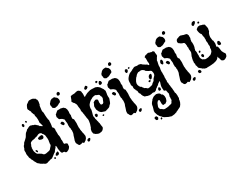

<svg xmlns="http://www.w3.org/2000/svg" viewBox="-91 -1221 2556 2014"><g transform="rotate(-30 1186.5 -214.0)"><path d="M110 -14V-15Q97 -22 91.5 -26Q86 -30 82 -35Q74 -43 65 -49Q63 -53 62 -55.5Q61 -58 60 -60Q57 -64 53 -72L47 -82Q43 -86 45 -90Q40 -97 37 -105Q33 -108 31 -116Q31 -122 28 -126Q25 -130 23 -135Q20 -140 20 -145Q20 -161 18 -165Q14 -170 16 -178Q13 -185 14 -186Q16 -197 16 -197L17 -209Q16 -213 16 -219Q17 -224 17 -232Q17 -239 23 -242Q25 -248 27 -254Q29 -260 31 -267Q33 -272 35.5 -275Q38 -278 40 -281Q48 -287 50 -294Q53 -303 59 -306Q61 -308 63 -309Q65 -310 65 -312Q67 -315 71 -315Q72 -322 78 -322Q83 -331 90 -334Q94 -338 97 -342Q100 -346 103 -351Q108 -361 116 -373Q124 -385 133 -390Q143 -396 149 -406Q155 -410 163 -412Q170 -414 175 -419L184 -422Q190 -425 198 -425Q207 -425 207 -422Q215 -420 220 -419Q225 -418 230 -413L241 -411Q246 -409 249.5 -406Q253 -403 258 -400Q260 -394 264 -394L269 -389Q275 -387 280 -377Q281 -369 292 -367Q295 -364 301 -360Q303 -357 306.5 -356.5Q310 -356 313 -356Q312 -366 308 -377Q305 -384 303 -394Q297 -405 300 -414Q303 -422 301 -430Q303 -437 302 -440Q300 -446 301 -451Q301 -465 298 -475Q294 -484 294 -494Q294 -501 295 -505Q297 -510 290 -510Q287 -525 283 -530Q279 -534 281 -539Q279 -543 280 -547Q278 -555 276 -558Q274 -561 272 -563Q268 -566 269 -572Q261 -580 261 -589.5Q261 -599 266 -607Q270 -613 273 -623Q280 -631 281 -634Q281 -638 286 -638Q291 -642 295 -644.5Q299 -647 303 -650Q306 -654 310.5 -656Q315 -658 320 -660H340Q355 -660 367 -655Q371 -653 377 -647Q390 -646 392 -633L400 -621V-616Q402 -604 400.5 -594.5Q399 -585 397 -578Q399 -571 395 -567Q393 -565 391.5 -561.5Q390 -558 389 -554Q389 -546 388 -545Q388 -543 387 -540.5Q386 -538 387 -536Q385 -524 384.5 -518Q384 -512 383 -507Q383 -505 383.5 -503Q384 -501 383 -499V-490Q388 -480 388.5 -469.5Q389 -459 389 -448V-443L391 -414Q391 -403 394 -397Q392 -389 395 -386Q399 -381 398.5 -373Q398 -365 398 -363Q397 -361 396.5 -357Q396 -353 397 -351V-344Q395 -334 396 -332L393 -310Q387 -294 396 -287Q398 -286 399 -284.5Q400 -283 402 -281Q407 -271 406.5 -261.5Q406 -252 404 -242Q405 -238 405 -233Q406 -223 405.5 -214Q405 -205 405 -197L408 -185Q410 -179 410 -172V-155Q410 -150 409.5 -146.5Q409 -143 408 -138Q411 -129 411 -116V-110Q411 -107 409 -103Q411 -100 411 -94Q408 -80 418 -80Q424 -80 428 -77Q431 -75 437 -73Q442 -72 443.5 -67.5Q445 -63 445 -58Q444 -53 443.5 -47.5Q443 -42 443 -36Q443 -30 439 -26Q430 -11 417 -3Q414 -3 412.5 -2Q411 -1 409 0Q403 5 393 6Q386 6 383.5 4.5Q381 3 377 -3Q375 -8 370 -9.5Q365 -11 360 -11H348Q339 -18 338 -25Q336 -30 335.5 -34Q335 -38 334 -43L331 -59Q328 -76 330 -88Q331 -98 324 -109Q319 -104 318 -101L314 -93Q305 -84 304 -82Q303 -78 298 -76L290 -64Q288 -61 286 -58.5Q284 -56 282 -54Q276 -51 272 -49Q268 -47 266 -44Q254 -34 245 -27.5Q236 -21 226 -14Q221 -13 217.5 -12Q214 -11 209 -11Q204 -11 199.5 -10Q195 -9 193 -6Q185 -6 182 -3H175Q167 2 162 3Q157 4 152 4Q141 4 133.5 -1Q126 -6 119 -11ZM265 -287Q264 -291 263.5 -293.5Q263 -296 261 -298Q250 -306 240 -306Q235 -306 231 -305Q227 -304 223 -303Q215 -299 207.5 -295Q200 -291 190 -291Q180 -286 176 -286Q174 -285 171.5 -284.5Q169 -284 167 -283Q157 -280 155 -281H149Q138 -279 135 -276Q131 -274 122 -272Q120 -270 118 -267.5Q116 -265 114 -263Q109 -256 109 -250L106 -242Q103 -237 101 -235Q100 -231 99.5 -228Q99 -225 99 -222Q99 -215 95 -211Q96 -208 96.5 -204Q97 -200 96 -197Q95 -190 96 -184Q97 -180 97 -174Q97 -170 99 -166L103 -156Q106 -147 106 -147L108 -145Q113 -133 116 -133Q130 -125 140 -119.5Q150 -114 160 -107Q162 -101 165 -100Q169 -98 171 -94Q176 -92 178.5 -91Q181 -90 182 -89Q200 -88 213 -92Q221 -94 227 -95Q233 -96 240 -97Q242 -99 245.5 -101Q249 -103 252 -104Q260 -113 263.5 -118Q267 -123 272 -127Q280 -133 283 -145Q282 -154 283 -163Q284 -168 285 -172Q286 -176 286 -181Q289 -193 289 -196Q288 -210 289 -218Q289 -223 288.5 -226.5Q288 -230 287 -235Q286 -239 286 -248Q284 -256 284 -260Q282 -267 278 -270Q274 -274 274 -281ZM128 -170Q133 -162 135 -159Q137 -156 135 -149Q134 -147 126 -143Q118 -154 115.5 -159.5Q113 -165 116 -171Q121 -171 123 -172ZM201 -261 203 -269Q211 -275 213 -275H217Q220 -278 224 -278Q230 -278 233 -278.5Q236 -279 240 -280Q242 -281 246 -281Q253 -281 257 -275Q259 -271 262 -268Q260 -263 261 -260Q261 -256 260 -253Q255 -244 253.5 -242.5Q252 -241 244 -239H232Q224 -242 222 -242.5Q220 -243 219 -243Q214 -243 211 -245.5Q208 -248 206 -250Q203 -256 203 -258ZM265 0Q261 6 261 9H257Q249 9 247 5.5Q245 2 246 0Q248 -9 249 -9Q265 -10 265 0ZM314 -46Q316 -36 316 -36Q318 -26 313 -19.5Q308 -13 300 -11Q297 -10 291 -10Q279 -10 275 -20Q283 -42 303 -45Q305 -48 306 -48Q307 -48 307.5 -47.5Q308 -47 309 -47ZM132 -482Q143 -479 146.5 -472.5Q150 -466 148 -459Q144 -446 134 -446Q132 -446 131.5 -446.5Q131 -447 129 -447Q124 -452 122.5 -460.5Q121 -469 126 -474ZM185 -471Q180 -473 176 -475Q172 -477 171 -485Q177 -493 180 -493Q182 -493 184 -491Q190 -487 190 -477Q188 -472 185 -471Z M486 -288 491 -291Q499 -296 502 -296Q505 -296 507 -295Q517 -290 522 -278Q527 -266 519 -258Q515 -254 508 -254Q505 -254 501 -256Q497 -259 492 -269Q490 -271 487 -277Q484 -283 486 -288ZM504 -329 497 -331Q491 -338 489 -348Q488 -356 484 -360Q484 -365 484 -368.5Q484 -372 486 -377Q488 -381 488.5 -385Q489 -389 490 -393L496 -397Q500 -399 502 -401Q507 -408 513 -411L518 -416Q522 -421 528 -421H557Q559 -422 563 -422Q570 -422 574 -419Q587 -417 592.5 -415Q598 -413 600 -410Q604 -403 612 -399Q614 -395 616 -389Q617 -387 617.5 -384.5Q618 -382 620 -380Q622 -368 622.5 -356.5Q623 -345 620 -333Q620 -322 622 -314Q624 -306 622 -300Q619 -294 619 -290Q620 -278 619 -274Q618 -271 619 -266.5Q620 -262 625 -259Q629 -256 631 -248V-243Q632 -232 632 -225Q632 -218 633 -211Q634 -197 631 -182Q631 -179 631.5 -175.5Q632 -172 631 -169Q629 -161 630 -157L631 -150Q634 -136 633 -132Q631 -124 634 -119Q634 -110 637 -104Q637 -91 641 -79L644 -69Q644 -58 645 -56L647 -48Q647 -38 644 -29.5Q641 -21 636 -13Q631 -10 626 -2L614 6Q611 8 607.5 10Q604 12 601 14Q591 13 588 4Q586 4 585.5 3.5Q585 3 583 3Q581 3 577 5Q571 9 569 9H566H559Q554 9 550 11Q540 7 535 -2Q533 -7 531 -10.5Q529 -14 529 -16Q527 -18 526 -19Q525 -20 524 -22Q523 -31 522 -31Q522 -48 524 -54Q526 -60 528 -65Q535 -83 535 -86Q541 -110 547 -121Q552 -132 552 -151Q555 -161 552 -170Q549 -179 552 -188Q547 -200 546.5 -206.5Q546 -213 547 -218Q547 -222 546.5 -224Q546 -226 546 -228Q548 -242 548.5 -246.5Q549 -251 548 -254Q546 -261 547 -266Q544 -277 545 -285Q545 -295 544 -300Q534 -312 528 -316Q522 -320 519 -322Q515 -324 511.5 -325.5Q508 -327 504 -329ZM493 -478Q493 -490 492 -492Q486 -505 491 -514Q493 -518 495 -524Q503 -530 508 -538Q514 -546 523 -550.5Q532 -555 537 -557H539Q543 -557 545 -556Q549 -558 552 -558H562Q564 -558 568 -556Q577 -545 586 -540Q591 -536 594 -529Q594 -524 598 -518Q601 -503 596.5 -490.5Q592 -478 577 -476Q568 -472 568 -471L566 -469Q561 -467 558 -465.5Q555 -464 551 -462Q545 -459 535 -459Q527 -457 524.5 -456.5Q522 -456 521 -456Q513 -456 510 -460Q502 -466 498 -467Q493 -472 493 -478ZM633 -556 627 -551Q624 -550 618 -550Q604 -550 602 -562Q601 -567 605 -575Q609 -583 614 -585H617Q620 -585 621 -586Q622 -587 626 -587H628Q639 -578 638.5 -569.5Q638 -561 633 -556ZM653 29 647 27Q640 23 641 9Q643 4 645.5 2.5Q648 1 653 -2Q659 -5 665 -5Q676 -5 678 2Q678 8 675 12Q674 14 670 19Q666 24 664 25Z M842 -164 839 -165Q838 -172 840 -178Q842 -182 841 -185Q850 -189 855 -189Q862 -189 866 -183Q873 -174 867 -163Q859 -156 857 -154.5Q855 -153 853 -153Q845 -153 844 -156.5Q843 -160 842 -164ZM844 -400Q858 -403 862 -409Q866 -413 871 -413Q879 -419 880 -418Q890 -423 893 -424Q895 -424 896.5 -424.5Q898 -425 900 -425Q904 -427 907 -428Q910 -429 911 -429Q926 -434 931 -434H934Q936 -434 937.5 -433.5Q939 -433 941 -433Q943 -433 951 -435Q955 -434 958 -433.5Q961 -433 965 -433Q972 -433 979 -433Q986 -433 994 -431Q1000 -430 1006 -425Q1014 -425 1018 -419Q1026 -415 1026 -413Q1035 -407 1041 -396Q1044 -391 1046.5 -387Q1049 -383 1053 -378Q1059 -371 1061 -361Q1063 -352 1067 -348Q1066 -340 1065 -332.5Q1064 -325 1063 -317Q1059 -305 1059 -287Q1059 -284 1059 -280Q1059 -276 1060 -272Q1061 -263 1060 -256Q1055 -245 1053.5 -239Q1052 -233 1050 -228Q1048 -223 1046 -218.5Q1044 -214 1042 -209Q1034 -202 1031 -198Q1029 -196 1027.5 -194.5Q1026 -193 1024 -192Q1019 -182 1009 -177Q999 -172 987 -170Q986 -167 981 -167H979Q976 -168 972 -164Q964 -164 962 -162Q961 -161 958 -161Q956 -161 951 -164Q944 -164 939 -168Q935 -170 929 -170Q927 -172 925 -173Q923 -174 918 -174Q910 -179 906 -184Q902 -189 897 -194Q890 -210 887 -215Q884 -219 882 -227V-237Q880 -241 882 -245Q877 -258 884 -271Q886 -274 887 -277Q888 -280 890 -283Q893 -288 895 -294Q894 -302 900.5 -305.5Q907 -309 912 -312Q915 -314 919.5 -316Q924 -318 929 -318Q934 -318 937 -315Q943 -311 946 -311Q951 -303 950 -293Q949 -283 947 -276Q948 -271 948.5 -266Q949 -261 949 -256Q949 -246 957 -243Q966 -242 969 -242Q972 -242 974 -243Q982 -248 983.5 -250.5Q985 -253 986 -256Q987 -260 991 -268Q995 -280 998 -285Q1002 -290 1002 -300Q1002 -306 1001 -309Q999 -313 999 -317Q994 -322 993 -328.5Q992 -335 990 -340Q982 -348 970 -351Q959 -354 949 -362Q939 -361 928 -359Q917 -357 907 -352Q902 -347 897 -345Q892 -343 884 -340L877 -333Q874 -329 869 -327Q864 -322 860.5 -318Q857 -314 854 -311Q846 -303 841.5 -286.5Q837 -270 837 -258Q840 -251 837 -243Q832 -226 831 -218Q828 -212 826 -201Q825 -191 823 -189Q821 -183 821.5 -179Q822 -175 823 -172L826 -158V-145Q831 -136 832 -125Q833 -120 834.5 -114Q836 -108 838 -103Q838 -91 841 -88Q843 -86 843 -82Q843 -78 843 -73Q843 -69 845 -61Q845 -57 845.5 -53.5Q846 -50 847 -45Q852 -32 846 -22L832 -4Q830 -3 828.5 -2.5Q827 -2 825 -1Q821 1 817 4H814Q809 4 807 6H798Q796 7 794.5 7Q793 7 791 8Q774 6 768.5 3Q763 0 761 -2Q754 -2 750 -6L739 -16Q733 -19 730 -25Q730 -33 729 -35L726 -44Q727 -54 728.5 -63Q730 -72 732 -77Q734 -79 735 -81Q736 -83 737 -85L739 -87Q742 -97 745.5 -107Q749 -117 752 -127L757 -156Q758 -158 758 -164V-181Q757 -184 755.5 -188.5Q754 -193 754 -198Q752 -204 752 -208Q752 -213 751.5 -217.5Q751 -222 750 -227Q747 -234 749 -240Q744 -256 745 -264Q745 -272 741 -278Q739 -288 738.5 -295.5Q738 -303 740 -311Q738 -317 739 -322Q739 -325 738.5 -327.5Q738 -330 737 -334Q736 -341 735.5 -347.5Q735 -354 735 -360Q735 -373 730 -379Q725 -392 720.5 -397.5Q716 -403 711 -406L706 -415Q701 -420 700 -426Q699 -432 707 -440Q712 -454 715 -462.5Q718 -471 723 -481Q735 -484 745.5 -484.5Q756 -485 768 -485Q773 -487 779.5 -488Q786 -489 792 -491Q797 -492 800.5 -492.5Q804 -493 808 -493Q818 -493 824 -487Q826 -484 829 -482.5Q832 -481 835 -479Q845 -465 842 -454Q844 -449 845 -442Q846 -435 845 -428Q844 -421 844 -414Q844 -407 844 -400ZM929 -141Q930 -128 915 -128Q907 -136 910 -136V-140Q915 -144 920 -144Q923 -144 925 -143Q927 -142 929 -141ZM910 -498Q924 -487 923.5 -482Q923 -477 920 -472Q915 -470 914 -468Q910 -464 907 -462Q904 -460 897 -460Q891 -460 888 -461Q879 -470 885 -481Q899 -497 910 -498ZM1019 -464Q1017 -467 1017 -473Q1017 -479 1019 -484Q1023 -486 1030 -486Q1034 -486 1035 -485Q1036 -483 1037.5 -482Q1039 -481 1041 -479Q1041 -468 1034 -466Q1027 -464 1019 -464ZM1061 -469Q1073 -461 1073 -460Q1075 -456 1075 -453Q1078 -441 1075 -435Q1073 -434 1070 -433Q1067 -432 1065 -430Q1062 -427 1054 -427Q1043 -427 1041 -438Q1040 -450 1044 -451Q1048 -452 1046 -457Q1048 -459 1049.5 -460.5Q1051 -462 1052 -464Q1053 -467 1061 -469Z M1109 -288 1114 -291Q1122 -296 1125 -296Q1128 -296 1130 -295Q1140 -290 1145 -278Q1150 -266 1142 -258Q1138 -254 1131 -254Q1128 -254 1124 -256Q1120 -259 1115 -269Q1113 -271 1110 -277Q1107 -283 1109 -288ZM1127 -329 1120 -331Q1114 -338 1112 -348Q1111 -356 1107 -360Q1107 -365 1107 -368.5Q1107 -372 1109 -377Q1111 -381 1111.5 -385Q1112 -389 1113 -393L1119 -397Q1123 -399 1125 -401Q1130 -408 1136 -411L1141 -416Q1145 -421 1151 -421H1180Q1182 -422 1186 -422Q1193 -422 1197 -419Q1210 -417 1215.5 -415Q1221 -413 1223 -410Q1227 -403 1235 -399Q1237 -395 1239 -389Q1240 -387 1240.5 -384.5Q1241 -382 1243 -380Q1245 -368 1245.5 -356.5Q1246 -345 1243 -333Q1243 -322 1245 -314Q1247 -306 1245 -300Q1242 -294 1242 -290Q1243 -278 1242 -274Q1241 -271 1242 -266.5Q1243 -262 1248 -259Q1252 -256 1254 -248V-243Q1255 -232 1255 -225Q1255 -218 1256 -211Q1257 -197 1254 -182Q1254 -179 1254.5 -175.5Q1255 -172 1254 -169Q1252 -161 1253 -157L1254 -150Q1257 -136 1256 -132Q1254 -124 1257 -119Q1257 -110 1260 -104Q1260 -91 1264 -79L1267 -69Q1267 -58 1268 -56L1270 -48Q1270 -38 1267 -29.5Q1264 -21 1259 -13Q1254 -10 1249 -2L1237 6Q1234 8 1230.5 10Q1227 12 1224 14Q1214 13 1211 4Q1209 4 1208.5 3.5Q1208 3 1206 3Q1204 3 1200 5Q1194 9 1192 9H1189H1182Q1177 9 1173 11Q1163 7 1158 -2Q1156 -7 1154 -10.5Q1152 -14 1152 -16Q1150 -18 1149 -19Q1148 -20 1147 -22Q1146 -31 1145 -31Q1145 -48 1147 -54Q1149 -60 1151 -65Q1158 -83 1158 -86Q1164 -110 1170 -121Q1175 -132 1175 -151Q1178 -161 1175 -170Q1172 -179 1175 -188Q1170 -200 1169.5 -206.5Q1169 -213 1170 -218Q1170 -222 1169.5 -224Q1169 -226 1169 -228Q1171 -242 1171.5 -246.5Q1172 -251 1171 -254Q1169 -261 1170 -266Q1167 -277 1168 -285Q1168 -295 1167 -300Q1157 -312 1151 -316Q1145 -320 1142 -322Q1138 -324 1134.5 -325.5Q1131 -327 1127 -329ZM1116 -478Q1116 -490 1115 -492Q1109 -505 1114 -514Q1116 -518 1118 -524Q1126 -530 1131 -538Q1137 -546 1146 -550.5Q1155 -555 1160 -557H1162Q1166 -557 1168 -556Q1172 -558 1175 -558H1185Q1187 -558 1191 -556Q1200 -545 1209 -540Q1214 -536 1217 -529Q1217 -524 1221 -518Q1224 -503 1219.5 -490.5Q1215 -478 1200 -476Q1191 -472 1191 -471L1189 -469Q1184 -467 1181 -465.5Q1178 -464 1174 -462Q1168 -459 1158 -459Q1150 -457 1147.5 -456.5Q1145 -456 1144 -456Q1136 -456 1133 -460Q1125 -466 1121 -467Q1116 -472 1116 -478ZM1256 -556 1250 -551Q1247 -550 1241 -550Q1227 -550 1225 -562Q1224 -567 1228 -575Q1232 -583 1237 -585H1240Q1243 -585 1244 -586Q1245 -587 1249 -587H1251Q1262 -578 1261.5 -569.5Q1261 -561 1256 -556ZM1276 29 1270 27Q1263 23 1264 9Q1266 4 1268.5 2.5Q1271 1 1276 -2Q1282 -5 1288 -5Q1299 -5 1301 2Q1301 8 1298 12Q1297 14 1293 19Q1289 24 1287 25Z M1556 -17Q1563 -17 1565.5 -13.5Q1568 -10 1570 -5Q1573 3 1575 10Q1577 17 1576 26Q1575 29 1575 34Q1575 37 1575 40Q1575 43 1573 45Q1570 54 1569 58Q1568 62 1566 64Q1564 66 1563 68Q1562 70 1561 72Q1556 73 1552 77Q1551 82 1544 84Q1542 84 1540.5 83.5Q1539 83 1537 83Q1536 83 1535 84Q1534 84 1534 84Q1521 84 1521 86Q1516 86 1514 82Q1507 72 1508 63Q1509 55 1508 46Q1507 33 1508 21Q1501 17 1496 17Q1491 17 1488 20Q1484 26 1482 27Q1478 30 1474 36.5Q1470 43 1471 44L1461 69Q1458 76 1459 87Q1463 97 1463 99Q1465 104 1469.5 108Q1474 112 1482 113Q1495 130 1515 130Q1520 130 1528 128Q1530 128 1531.5 128.5Q1533 129 1535 129Q1537 129 1545 127Q1551 125 1554 125Q1556 125 1557 125.5Q1558 126 1560 126Q1563 123 1567 123Q1571 123 1574 120Q1582 120 1590 117.5Q1598 115 1603 108Q1604 100 1612 92Q1618 86 1618 77Q1618 71 1617 68Q1616 64 1619 61Q1619 57 1618.5 53.5Q1618 50 1618 45Q1618 36 1622 31Q1624 18 1627 14Q1628 11 1626 5Q1621 -4 1622 -9Q1623 -13 1620 -16Q1619 -21 1619 -24Q1619 -27 1619 -29Q1614 -35 1612 -36Q1610 -37 1608 -37Q1603 -37 1599.5 -40Q1596 -43 1596 -48V-58Q1595 -63 1594.5 -67.5Q1594 -72 1595 -76Q1596 -81 1594 -87Q1597 -108 1602 -122Q1605 -128 1606.5 -135Q1608 -142 1610 -150Q1602 -150 1598 -146Q1595 -141 1587 -139Q1577 -130 1572 -124Q1564 -116 1557 -115L1554 -111Q1545 -105 1541.5 -102Q1538 -99 1536 -99L1529 -90Q1521 -82 1517 -82Q1510 -81 1503 -77Q1501 -79 1494.5 -80Q1488 -81 1483 -81Q1479 -81 1475 -79Q1469 -76 1458 -76Q1452 -76 1449 -75H1445Q1439 -75 1438 -76Q1436 -77 1433.5 -77Q1431 -77 1429 -78Q1418 -79 1415 -82Q1413 -82 1411.5 -83Q1410 -84 1408 -85H1406Q1403 -85 1401 -87L1393 -89Q1391 -92 1388 -94Q1385 -97 1383 -101Q1377 -107 1376 -112Q1374 -120 1370 -124Q1370 -127 1369.5 -130Q1369 -133 1369 -135Q1365 -139 1364 -142Q1363 -146 1358 -149Q1356 -159 1355.5 -162.5Q1355 -166 1356 -168Q1356 -180 1348 -189Q1342 -193 1344 -201Q1336 -212 1334.5 -222Q1333 -232 1336 -241Q1335 -249 1330 -256Q1327 -262 1327 -269Q1330 -278 1329 -280Q1327 -315 1337 -334L1346 -347Q1351 -353 1356.5 -359Q1362 -365 1363 -366H1365Q1371 -375 1375 -377Q1383 -377 1387 -383Q1396 -387 1399 -387Q1405 -391 1408 -392Q1412 -394 1415 -394Q1416 -399 1426 -401Q1431 -403 1434.5 -405Q1438 -407 1441 -409Q1451 -413 1458 -413Q1463 -413 1465 -412Q1473 -409 1482 -409H1489Q1496 -409 1500 -411L1516 -408Q1519 -406 1522.5 -405.5Q1526 -405 1529 -404Q1534 -396 1539.5 -392.5Q1545 -389 1552 -384Q1558 -383 1560 -378Q1571 -373 1579 -368.5Q1587 -364 1592 -354Q1594 -353 1596 -353Q1600 -353 1602 -355Q1607 -370 1603 -381Q1600 -391 1602 -405V-428Q1602 -438 1597 -443Q1597 -447 1601 -450Q1608 -456 1613 -459Q1618 -462 1627 -462Q1631 -462 1634 -465Q1642 -468 1649 -468Q1660 -468 1664 -462Q1666 -462 1667 -462.5Q1668 -463 1669 -463Q1672 -463 1676 -461Q1683 -457 1691 -457Q1696 -457 1698 -458Q1700 -459 1700 -459Q1703 -459 1705.5 -456.5Q1708 -454 1710 -452Q1711 -450 1712.5 -449Q1714 -448 1716 -446Q1714 -431 1717 -421Q1720 -410 1718 -394Q1714 -390 1707 -379.5Q1700 -369 1698 -363Q1694 -359 1692 -354Q1692 -338 1688 -326Q1686 -320 1685 -313.5Q1684 -307 1683 -301Q1682 -296 1681.5 -293Q1681 -290 1682 -287Q1682 -282 1682 -275.5Q1682 -269 1680 -264Q1678 -259 1677 -252.5Q1676 -246 1676 -238Q1676 -228 1675 -224Q1678 -211 1676 -204Q1676 -200 1675.5 -196Q1675 -192 1676 -187V-182Q1677 -175 1676.5 -173Q1676 -171 1676 -169Q1672 -164 1674 -157Q1673 -150 1673.5 -147Q1674 -144 1675 -141Q1673 -135 1673 -131Q1673 -125 1675 -121Q1675 -117 1673 -111Q1668 -99 1676 -93V-85Q1676 -77 1676 -71.5Q1676 -66 1678 -61Q1681 -49 1680 -40Q1685 -22 1685 0Q1684 3 1686 9L1687 25Q1685 30 1688 36Q1693 43 1693 52Q1693 60 1694 64Q1695 66 1695 74Q1694 78 1694 87Q1696 104 1694 107Q1689 114 1689 116Q1688 135 1686 137Q1685 145 1682.5 150.5Q1680 156 1677 161Q1675 170 1670 173Q1664 181 1662 185Q1653 191 1653 192Q1634 200 1626 205Q1622 207 1618.5 209Q1615 211 1610 213Q1602 214 1600 218Q1599 221 1594 221H1591Q1586 225 1577 225Q1576 228 1570 228Q1564 228 1562 229Q1554 231 1543 231Q1537 231 1535 232Q1532 231 1528.5 230Q1525 229 1520 227L1503 222Q1490 215 1484.5 213Q1479 211 1478 209Q1469 204 1466 204Q1458 199 1451 193.5Q1444 188 1439 179Q1432 175 1428.5 170Q1425 165 1420 160Q1419 154 1416.5 150.5Q1414 147 1411 144Q1408 134 1407 133Q1405 125 1403.5 120.5Q1402 116 1400 113Q1398 109 1400 104Q1401 100 1398 95Q1403 74 1408 61Q1413 48 1415 29Q1418 16 1422.5 9.5Q1427 3 1432 -4Q1442 -12 1447 -23Q1450 -27 1458 -31L1470 -40Q1472 -41 1473.5 -41.5Q1475 -42 1477 -43Q1485 -45 1488.5 -46.5Q1492 -48 1495 -48L1507 -51Q1527 -47 1535 -43Q1546 -38 1549 -31Q1553 -21 1556 -17ZM1482 -146Q1505 -150 1514 -153.5Q1523 -157 1526 -161Q1532 -170 1543 -176Q1553 -181 1559 -191Q1561 -199 1566 -205Q1571 -211 1577 -217Q1582 -222 1587 -227.5Q1592 -233 1594 -241Q1593 -245 1595 -249Q1596 -251 1596 -256Q1592 -269 1593 -271Q1593 -282 1586 -288Q1584 -290 1582 -291Q1580 -292 1578 -293Q1558 -301 1552 -306Q1547 -309 1543 -312Q1539 -315 1534 -317Q1532 -325 1526.5 -329.5Q1521 -334 1515 -339Q1507 -344 1501.5 -345.5Q1496 -347 1487 -347Q1480 -344 1472 -344Q1469 -344 1466.5 -344.5Q1464 -345 1462 -345L1455 -342Q1452 -339 1447 -337Q1435 -330 1428 -320Q1425 -316 1422 -312.5Q1419 -309 1414 -306Q1400 -287 1391.5 -269Q1383 -251 1387 -231Q1390 -221 1394 -214Q1398 -207 1403 -200Q1408 -198 1413 -195Q1418 -192 1418 -186Q1420 -184 1422 -181.5Q1424 -179 1426 -177Q1428 -174 1429.5 -171.5Q1431 -169 1433 -167Q1443 -163 1445.5 -161.5Q1448 -160 1453 -156Q1455 -154 1457 -152Q1459 -150 1461 -148Q1464 -145 1467 -145Q1470 -145 1472 -146ZM1508 -211Q1516 -213 1523 -213Q1533 -211 1528 -201Q1528 -199 1524 -196Q1520 -193 1517 -192Q1510 -192 1506.5 -199Q1503 -206 1508 -211ZM1563 -267Q1564 -261 1568 -256Q1570 -250 1568 -247Q1562 -238 1562 -233Q1558 -228 1556.5 -226Q1555 -224 1554 -222Q1551 -215 1545 -215Q1540 -213 1539 -213Q1538 -213 1537 -213Q1531 -213 1529 -219Q1531 -224 1528 -228Q1526 -232 1530 -236Q1528 -246 1533 -249Q1535 -251 1536.5 -253Q1538 -255 1540 -258Q1546 -262 1551 -264.5Q1556 -267 1563 -267ZM1376 -417 1371 -411Q1369 -403 1365 -400Q1361 -397 1356 -397Q1350 -397 1346 -401Q1340 -420 1345 -426Q1348 -432 1353 -437H1356Q1365 -437 1371 -432.5Q1377 -428 1376 -417ZM1407 -439Q1404 -428 1401 -425.5Q1398 -423 1395 -423Q1386 -423 1387 -436Q1389 -438 1393 -439.5Q1397 -441 1401 -441Q1403 -441 1407 -439ZM1580 -89Q1581 -85 1579 -79Q1579 -77 1578.5 -74.5Q1578 -72 1579 -69Q1574 -68 1568 -64Q1564 -62 1562 -62Q1558 -62 1555 -65L1551 -72Q1550 -76 1551 -81Q1557 -89 1558 -94Q1561 -99 1565 -99H1569ZM1715 -324Q1717 -329 1721 -334Q1725 -339 1731 -339Q1732 -339 1736 -337Q1739 -335 1741.5 -326Q1744 -317 1742 -309L1739 -302Q1738 -300 1738 -298.5Q1738 -297 1737 -295Q1735 -290 1732.5 -288.5Q1730 -287 1724 -285Q1715 -293 1713.5 -296.5Q1712 -300 1711 -302Q1710 -304 1710 -309Q1710 -312 1711.5 -317Q1713 -322 1715 -324ZM1392 191Q1385 191 1380 189.5Q1375 188 1371 182Q1372 178 1370 173Q1369 171 1368 169Q1367 167 1366 165Q1370 151 1377 152Q1381 150 1386 150H1392L1396 154Q1399 159 1400.5 161.5Q1402 164 1403 166Q1404 168 1404 174Q1400 180 1399 183Q1398 187 1392 191ZM1438 189Q1440 198 1439 200.5Q1438 203 1436 204L1427 209Q1422 208 1420.5 203.5Q1419 199 1421 194L1427 190Q1429 188 1432 188Q1434 188 1435 188.5Q1436 189 1438 189Z M1762 -288 1767 -291Q1775 -296 1778 -296Q1781 -296 1783 -295Q1793 -290 1798 -278Q1803 -266 1795 -258Q1791 -254 1784 -254Q1781 -254 1777 -256Q1773 -259 1768 -269Q1766 -271 1763 -277Q1760 -283 1762 -288ZM1780 -329 1773 -331Q1767 -338 1765 -348Q1764 -356 1760 -360Q1760 -365 1760 -368.5Q1760 -372 1762 -377Q1764 -381 1764.5 -385Q1765 -389 1766 -393L1772 -397Q1776 -399 1778 -401Q1783 -408 1789 -411L1794 -416Q1798 -421 1804 -421H1833Q1835 -422 1839 -422Q1846 -422 1850 -419Q1863 -417 1868.5 -415Q1874 -413 1876 -410Q1880 -403 1888 -399Q1890 -395 1892 -389Q1893 -387 1893.5 -384.5Q1894 -382 1896 -380Q1898 -368 1898.5 -356.5Q1899 -345 1896 -333Q1896 -322 1898 -314Q1900 -306 1898 -300Q1895 -294 1895 -290Q1896 -278 1895 -274Q1894 -271 1895 -266.5Q1896 -262 1901 -259Q1905 -256 1907 -248V-243Q1908 -232 1908 -225Q1908 -218 1909 -211Q1910 -197 1907 -182Q1907 -179 1907.5 -175.5Q1908 -172 1907 -169Q1905 -161 1906 -157L1907 -150Q1910 -136 1909 -132Q1907 -124 1910 -119Q1910 -110 1913 -104Q1913 -91 1917 -79L1920 -69Q1920 -58 1921 -56L1923 -48Q1923 -38 1920 -29.5Q1917 -21 1912 -13Q1907 -10 1902 -2L1890 6Q1887 8 1883.5 10Q1880 12 1877 14Q1867 13 1864 4Q1862 4 1861.5 3.5Q1861 3 1859 3Q1857 3 1853 5Q1847 9 1845 9H1842H1835Q1830 9 1826 11Q1816 7 1811 -2Q1809 -7 1807 -10.5Q1805 -14 1805 -16Q1803 -18 1802 -19Q1801 -20 1800 -22Q1799 -31 1798 -31Q1798 -48 1800 -54Q1802 -60 1804 -65Q1811 -83 1811 -86Q1817 -110 1823 -121Q1828 -132 1828 -151Q1831 -161 1828 -170Q1825 -179 1828 -188Q1823 -200 1822.5 -206.5Q1822 -213 1823 -218Q1823 -222 1822.5 -224Q1822 -226 1822 -228Q1824 -242 1824.5 -246.5Q1825 -251 1824 -254Q1822 -261 1823 -266Q1820 -277 1821 -285Q1821 -295 1820 -300Q1810 -312 1804 -316Q1798 -320 1795 -322Q1791 -324 1787.5 -325.5Q1784 -327 1780 -329ZM1769 -478Q1769 -490 1768 -492Q1762 -505 1767 -514Q1769 -518 1771 -524Q1779 -530 1784 -538Q1790 -546 1799 -550.5Q1808 -555 1813 -557H1815Q1819 -557 1821 -556Q1825 -558 1828 -558H1838Q1840 -558 1844 -556Q1853 -545 1862 -540Q1867 -536 1870 -529Q1870 -524 1874 -518Q1877 -503 1872.5 -490.5Q1868 -478 1853 -476Q1844 -472 1844 -471L1842 -469Q1837 -467 1834 -465.5Q1831 -464 1827 -462Q1821 -459 1811 -459Q1803 -457 1800.5 -456.5Q1798 -456 1797 -456Q1789 -456 1786 -460Q1778 -466 1774 -467Q1769 -472 1769 -478ZM1909 -556 1903 -551Q1900 -550 1894 -550Q1880 -550 1878 -562Q1877 -567 1881 -575Q1885 -583 1890 -585H1893Q1896 -585 1897 -586Q1898 -587 1902 -587H1904Q1915 -578 1914.5 -569.5Q1914 -561 1909 -556ZM1929 29 1923 27Q1916 23 1917 9Q1919 4 1921.5 2.5Q1924 1 1929 -2Q1935 -5 1941 -5Q1952 -5 1954 2Q1954 8 1951 12Q1950 14 1946 19Q1942 24 1940 25Z M2010 -15Q2010 -21 2007 -25Q2004 -28 2006 -37Q2015 -45 2021 -46Q2032 -46 2037 -35Q2040 -31 2040 -20Q2035 -10 2024 -10Q2021 -10 2018 -13Q2014 -15 2010 -15ZM2133 -218 2137 -212Q2136 -206 2132 -201.5Q2128 -197 2123 -197Q2119 -197 2116 -202Q2114 -210 2118.5 -214.5Q2123 -219 2129 -219Q2132 -219 2133 -218ZM2128 -141Q2117 -150 2119 -163Q2121 -169 2125 -171.5Q2129 -174 2133 -174Q2137 -174 2139 -173Q2141 -171 2144 -167Q2147 -163 2147 -158Q2148 -152 2145.5 -148Q2143 -144 2140 -140Q2138 -140 2136 -139.5Q2134 -139 2132 -139Q2128 -139 2128 -141ZM2225 -139Q2230 -141 2232 -145Q2232 -148 2236 -154Q2242 -169 2241 -179Q2240 -184 2241 -188Q2242 -192 2244 -196Q2245 -204 2247 -206Q2244 -215 2244 -224Q2244 -229 2244 -232.5Q2244 -236 2245 -241Q2243 -249 2245 -252Q2242 -259 2241.5 -268.5Q2241 -278 2244 -283Q2244 -298 2243 -301Q2242 -307 2242.5 -310Q2243 -313 2244 -315Q2244 -320 2240 -325Q2239 -329 2239 -336Q2239 -339 2237 -343Q2238 -353 2236 -358Q2226 -368 2225 -373Q2224 -376 2223 -378.5Q2222 -381 2221 -383L2217 -399Q2215 -407 2215.5 -411Q2216 -415 2215 -418Q2215 -425 2219 -429L2238 -443Q2239 -444 2246 -446Q2249 -445 2254 -445Q2258 -447 2261 -447Q2265 -447 2269 -445Q2271 -444 2273 -443.5Q2275 -443 2278 -442L2285 -439Q2287 -439 2289 -438.5Q2291 -438 2295 -438Q2298 -434 2301 -434Q2305 -434 2310 -430.5Q2315 -427 2317 -422Q2317 -418 2317.5 -415Q2318 -412 2319 -407Q2323 -398 2323 -395L2324 -383Q2323 -381 2325 -376Q2323 -368 2321.5 -360Q2320 -352 2319 -344Q2313 -338 2313 -336Q2308 -329 2308 -327Q2302 -313 2301 -307.5Q2300 -302 2300 -298Q2300 -294 2298 -286Q2301 -271 2301 -258Q2300 -243 2309 -234V-221Q2312 -208 2311 -201L2308 -183Q2308 -180 2306 -176Q2304 -173 2305 -168Q2306 -163 2311 -162Q2316 -162 2318 -157Q2320 -152 2320 -149.5Q2320 -147 2321 -145Q2323 -140 2323.5 -134Q2324 -128 2325 -122Q2326 -115 2326.5 -109Q2327 -103 2329 -97Q2331 -92 2334 -87Q2335 -85 2336 -83.5Q2337 -82 2338 -80L2341 -73Q2346 -68 2349.5 -62.5Q2353 -57 2353 -49Q2351 -38 2346 -27L2334 -17Q2327 -10 2319 -9Q2315 -5 2309 -5H2298Q2292 -8 2287 -10Q2282 -12 2278 -17Q2277 -23 2275 -26Q2271 -37 2271 -42Q2271 -46 2266 -51Q2266 -60 2264 -64Q2262 -66 2263 -71Q2255 -58 2251 -55Q2247 -52 2242 -47Q2226 -36 2211 -34Q2196 -32 2186 -28Q2185 -29 2182 -29Q2180 -29 2178 -28Q2177 -27 2172 -27H2170Q2167 -26 2157 -26Q2146 -26 2141 -25H2129H2116Q2112 -25 2109 -24Q2107 -24 2106.5 -23.5Q2106 -23 2104 -23Q2101 -23 2096 -26Q2094 -26 2091.5 -26.5Q2089 -27 2087 -27Q2085 -28 2083 -29Q2081 -30 2079 -31Q2076 -31 2074 -36Q2069 -36 2067 -37.5Q2065 -39 2062 -41Q2062 -44 2056 -48Q2051 -48 2049 -54Q2043 -56 2039 -61Q2035 -67 2029 -71Q2027 -80 2025.5 -88.5Q2024 -97 2019 -105Q2021 -111 2020 -115Q2019 -119 2021 -124Q2016 -130 2016.5 -139Q2017 -148 2019 -156Q2020 -165 2018 -167Q2020 -172 2021.5 -175.5Q2023 -179 2023 -186Q2025 -191 2026 -195Q2027 -199 2028 -204Q2028 -211 2034 -219Q2042 -237 2043.5 -242Q2045 -247 2045 -249Q2046 -253 2045 -257V-262Q2044 -267 2044 -271.5Q2044 -276 2043 -279Q2042 -281 2042 -283.5Q2042 -286 2042 -288Q2042 -299 2044 -305Q2045 -309 2041 -313Q2042 -322 2041 -326Q2040 -330 2042 -334L2040 -342V-348Q2040 -352 2038 -356Q2036 -368 2026.5 -371.5Q2017 -375 2007 -377Q2004 -382 1996 -384Q1989 -387 1986 -393Q1978 -393 1977 -400Q1977 -403 1975.5 -405Q1974 -407 1972 -409Q1972 -421 1976 -425Q1977 -427 1977.5 -429Q1978 -431 1978 -434Q1981 -437 1987 -441Q1989 -442 1991 -443Q1993 -444 1995 -446Q2001 -446 2009 -450Q2019 -455 2023 -455H2025H2028Q2033 -455 2036 -456Q2044 -451 2051 -451Q2060 -448 2066 -445L2080 -442Q2093 -440 2101 -436Q2103 -434 2104.5 -432.5Q2106 -431 2107 -428Q2112 -418 2113 -414Q2114 -410 2113 -408Q2111 -402 2112 -397L2113 -386Q2113 -379 2110 -374Q2107 -370 2107 -362Q2106 -357 2106 -354Q2106 -351 2105 -349Q2104 -346 2104 -339Q2107 -330 2107 -330Q2105 -323 2107 -320V-311Q2107 -305 2106 -297.5Q2105 -290 2104 -283Q2103 -280 2102.5 -276.5Q2102 -273 2100 -269Q2096 -262 2096 -253Q2090 -245 2093 -239Q2094 -235 2095 -231.5Q2096 -228 2096 -224Q2097 -221 2097 -217Q2096 -214 2096 -210Q2098 -203 2096 -200Q2096 -197 2096 -193Q2096 -189 2097 -185Q2099 -177 2096 -173V-166Q2095 -163 2096 -159Q2096 -146 2101 -140Q2103 -135 2105.5 -131.5Q2108 -128 2110 -124Q2112 -122 2114 -122Q2116 -122 2118 -121L2127 -116Q2135 -110 2140 -110H2146H2151Q2159 -110 2163 -111Q2167 -111 2170.5 -111.5Q2174 -112 2179 -113Q2185 -115 2191.5 -118Q2198 -121 2205 -121Q2210 -125 2213.5 -127.5Q2217 -130 2219 -132Q2223 -134 2225 -139ZM2335 -167V-168Q2330 -173 2329.5 -176Q2329 -179 2329 -184Q2329 -195 2334 -197Q2332 -200 2336 -204.5Q2340 -209 2343 -208Q2345 -210 2348 -210Q2350 -210 2351 -209L2358 -205Q2363 -197 2364.5 -185.5Q2366 -174 2361 -164Q2354 -163 2350 -163Q2346 -163 2344 -163Q2339 -163 2335 -167ZM2193 -490 2194 -496Q2197 -501 2200 -505.5Q2203 -510 2208 -515Q2211 -517 2217 -518Q2223 -519 2228 -519Q2240 -519 2240 -508Q2237 -494 2225 -485Q2218 -483 2215 -479Q2209 -475 2204 -475Q2193 -480 2193 -490ZM2260 -471Q2255 -474 2255.5 -479Q2256 -484 2259 -487Q2262 -490 2268 -490Q2273 -490 2275 -488Q2279 -478 2275 -474Q2271 -470 2266 -470Q2262 -470 2260 -471Z"/></g></svg>

Font: Black And White Picture
Style: Regular
Weight: 400
Designer: AsiaSoft Inc.
Foundry: AsiaSoft Inc.
Version: Version 1.64